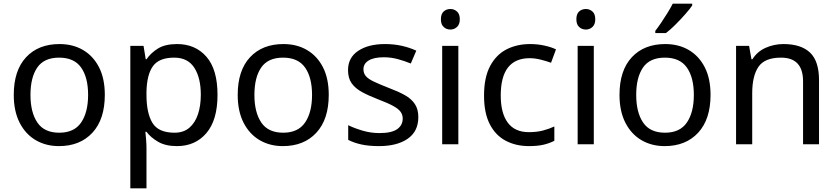

<svg xmlns="http://www.w3.org/2000/svg" viewBox="-20 -786 4563 1046"><path d="M551 -269Q551 -136 483.5 -63Q416 10 301 10Q230 10 174.5 -22.5Q119 -55 87 -117.5Q55 -180 55 -269Q55 -402 122 -474Q189 -546 304 -546Q377 -546 432.5 -513.5Q488 -481 519.5 -419.5Q551 -358 551 -269ZM146 -269Q146 -174 183.5 -118.5Q221 -63 303 -63Q384 -63 422 -118.5Q460 -174 460 -269Q460 -364 422 -418Q384 -472 302 -472Q220 -472 183 -418Q146 -364 146 -269Z M945 -546Q1044 -546 1104.5 -477Q1165 -408 1165 -269Q1165 -132 1104.5 -61Q1044 10 944 10Q882 10 841.5 -13.5Q801 -37 778 -68H772Q774 -51 776 -25Q778 1 778 20V240H690V-536H762L774 -463H778Q802 -498 841 -522Q880 -546 945 -546ZM929 -472Q847 -472 813.5 -426Q780 -380 778 -286V-269Q778 -170 810.5 -116.5Q843 -63 931 -63Q980 -63 1011.5 -90Q1043 -117 1058.5 -163.5Q1074 -210 1074 -270Q1074 -362 1038.5 -417Q1003 -472 929 -472Z M1771 -269Q1771 -136 1703.5 -63Q1636 10 1521 10Q1450 10 1394.5 -22.5Q1339 -55 1307 -117.5Q1275 -180 1275 -269Q1275 -402 1342 -474Q1409 -546 1524 -546Q1597 -546 1652.5 -513.5Q1708 -481 1739.5 -419.5Q1771 -358 1771 -269ZM1366 -269Q1366 -174 1403.5 -118.5Q1441 -63 1523 -63Q1604 -63 1642 -118.5Q1680 -174 1680 -269Q1680 -364 1642 -418Q1604 -472 1522 -472Q1440 -472 1403 -418Q1366 -364 1366 -269Z M2259 -148Q2259 -70 2201 -30Q2143 10 2045 10Q1989 10 1948.5 1Q1908 -8 1877 -24V-104Q1909 -88 1954.5 -74.5Q2000 -61 2047 -61Q2114 -61 2144 -82.5Q2174 -104 2174 -140Q2174 -160 2163 -176Q2152 -192 2123.5 -208Q2095 -224 2042 -244Q1990 -264 1953 -284Q1916 -304 1896 -332Q1876 -360 1876 -404Q1876 -472 1931.5 -509Q1987 -546 2077 -546Q2126 -546 2168.5 -536.5Q2211 -527 2248 -510L2218 -440Q2184 -454 2147 -464Q2110 -474 2071 -474Q2017 -474 1988.5 -456.5Q1960 -439 1960 -409Q1960 -387 1973 -371.5Q1986 -356 2016.5 -341.5Q2047 -327 2098 -307Q2149 -288 2185 -268Q2221 -248 2240 -219.5Q2259 -191 2259 -148Z M2434 -737Q2454 -737 2469.5 -723.5Q2485 -710 2485 -681Q2485 -653 2469.5 -639Q2454 -625 2434 -625Q2412 -625 2397 -639Q2382 -653 2382 -681Q2382 -710 2397 -723.5Q2412 -737 2434 -737ZM2477 -536V0H2389V-536Z M2862 10Q2791 10 2735.5 -19Q2680 -48 2648.5 -109Q2617 -170 2617 -265Q2617 -364 2650 -426Q2683 -488 2739.5 -517Q2796 -546 2868 -546Q2909 -546 2947 -537.5Q2985 -529 3009 -517L2982 -444Q2958 -453 2926 -461Q2894 -469 2866 -469Q2708 -469 2708 -266Q2708 -169 2746.5 -117.5Q2785 -66 2861 -66Q2905 -66 2938.5 -75Q2972 -84 3000 -97V-19Q2973 -5 2940.5 2.5Q2908 10 2862 10Z M3172 -737Q3192 -737 3207.5 -723.5Q3223 -710 3223 -681Q3223 -653 3207.5 -639Q3192 -625 3172 -625Q3150 -625 3135 -639Q3120 -653 3120 -681Q3120 -710 3135 -723.5Q3150 -737 3172 -737ZM3215 -536V0H3127V-536Z M3851 -269Q3851 -136 3783.5 -63Q3716 10 3601 10Q3530 10 3474.5 -22.5Q3419 -55 3387 -117.5Q3355 -180 3355 -269Q3355 -402 3422 -474Q3489 -546 3604 -546Q3677 -546 3732.5 -513.5Q3788 -481 3819.5 -419.5Q3851 -358 3851 -269ZM3446 -269Q3446 -174 3483.5 -118.5Q3521 -63 3603 -63Q3684 -63 3722 -118.5Q3760 -174 3760 -269Q3760 -364 3722 -418Q3684 -472 3602 -472Q3520 -472 3483 -418Q3446 -364 3446 -269ZM3751 -756Q3739 -738 3714 -709.5Q3689 -681 3660.5 -652.5Q3632 -624 3608 -606H3550V-618Q3565 -637 3582.5 -663Q3600 -689 3617 -716.5Q3634 -744 3645 -766H3751Z M4248 -546Q4344 -546 4393 -499.5Q4442 -453 4442 -349V0H4355V-343Q4355 -472 4235 -472Q4146 -472 4112 -422Q4078 -372 4078 -278V0H3990V-536H4061L4074 -463H4079Q4105 -505 4151 -525.5Q4197 -546 4248 -546Z"/></svg>

Font: Noto Sans Chakma
Style: Regular
Weight: 400
Designer: Zachary Quinn Scheuren - Monotype Design Team
Foundry: Monotype Imaging Inc.
Version: Version 2.003; ttfautohint (v1.8.4.7-5d5b)